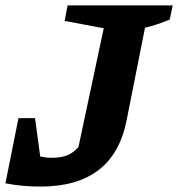

<svg xmlns="http://www.w3.org/2000/svg" viewBox="-48 -675 656 707"><path d="M-28 0 20 -240H81L100 -99Q121 -94 141 -94Q175 -94 198 -102.5Q221 -111 241 -134L334 -571L190 -598L201 -655H588L577 -603Q558 -595 533.5 -586.5Q509 -578 486 -573L418 -231Q370 12 101 12Q72 12 40 9.5Q8 7 -28 0Z"/></svg>

Font: Piazzolla SC
Style: Bold Italic
Weight: 700
Italic angle: -11.3°
Designer: Juan Pablo del Peral
Foundry: Huerta Tipografica
Version: Version 1.330